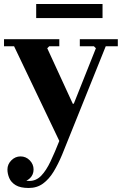

<svg xmlns="http://www.w3.org/2000/svg" viewBox="-38 -675 606 955"><path d="M257 26 32 -445H-18V-480H257V-445H207L197 -435L324 -159H329L439 -435L429 -445H359V-480H548V-445H488L309 0ZM105 260Q63 260 40 246Q17 232 8 210.5Q-1 189 -1 168Q-1 142 18.5 122.5Q38 103 64 103Q91 103 110 122.5Q129 142 129 168Q129 194 111 211.5Q93 229 64 229Q45 229 36 218.5Q27 208 24 194Q21 180 21 168H51Q51 183 57.5 196Q64 209 77 217Q90 225 108 225Q142 225 167 199Q192 173 213.5 127.5Q235 82 257 26L309 0Q290 49 270.5 95.5Q251 142 228.5 179Q206 216 176 238Q146 260 105 260ZM142 -585V-655H472V-585Z"/></svg>

Font: Brygada 1918
Style: Bold
Weight: 700
Designer: Mateusz Machalski | Borys Kosmynka | Przemek Hoffer
Foundry: NIEPODLEGLA 2018
Version: Version 3.006